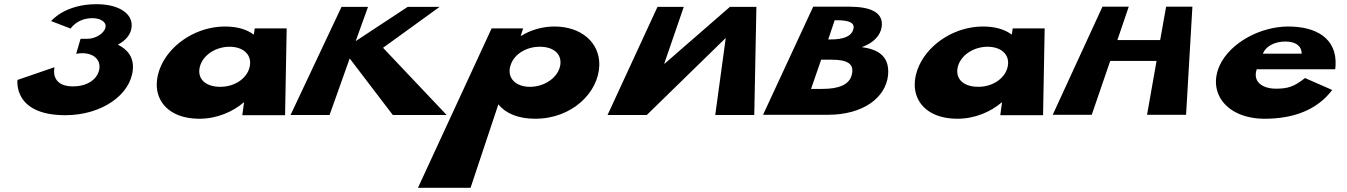

<svg xmlns="http://www.w3.org/2000/svg" viewBox="-20 -552 6454 920"><path d="M318.5 -415C318.5 -415 349.2 -465 423.2 -465C460.2 -465 491.4 -447 485.4 -421C478.7 -390 436 -366 398 -366H366L345 -294C345 -294 358.4 -297 374.4 -297C428.4 -297 464.7 -266 455.4 -218C444.7 -168 393.1 -138 330.1 -138C217.1 -138 241.2 -230 241.2 -230L63.9 -169C63.9 -169 40 0 293 0C469 0 606.1 -99 616.4 -218C622.2 -276 592.2 -315 544.7 -338C582.8 -358 607.2 -387 610.6 -422C617.7 -488 547.4 -532 442.4 -532C289.4 -532 225 -451 225 -451Z M752.6 -239C692.5 -108 759.4 17 936.4 17C1019.4 17 1096.6 -17 1147.3 -61H1149.3L1141 0H1346L1353.7 -416H1200.7L1196.1 -386C1162.9 -411 1117 -425 1058 -425C929 -425 803.3 -348 752.6 -239ZM939.6 -239C957.8 -293 1018.2 -328 1080.2 -328C1142.2 -328 1185.8 -293 1177.6 -239C1169.7 -181 1108.8 -136 1035.8 -136C957.8 -136 920.7 -181 939.6 -239Z M2120.2 -1 1815.4 -323 2086.4 -519H1933.4L1684.3 -355L1743.4 -519H1616.4L1372.2 -1H1559.2L1655.6 -272L1862.2 -1Z M2851.7 -240C2853.4 -349 2765 -425 2636 -425C2576 -425 2518.1 -406 2477.1 -380H2475.1L2486.7 -416H2335.7L1982.7 348H2234.7L2368 -52C2402.4 -9 2462.4 17 2544.4 17C2721.4 17 2848.7 -109 2851.7 -240ZM2664.7 -240C2654.7 -181 2590.8 -136 2518.8 -136C2448.8 -136 2406.7 -181 2426.7 -240C2443.8 -293 2502.2 -328 2566.2 -328C2633.2 -328 2672.8 -293 2664.7 -240Z M3407.2 -1H3594.2L3604.4 -519H3477.4L3164.8 -247H3162.8L3256.4 -519H3130.4L2891.2 -1H3079.2L3455.3 -368H3457.3Z M3876.6 -520 3636.3 -2H3947.3C4117.3 -2 4224 -85 4235.2 -191C4244 -281 4189.4 -316 4108.9 -326C4168.1 -347 4198.6 -383 4204.7 -423C4215.1 -497 4143.6 -520 4047.6 -520ZM3948.5 -363 3979.6 -455H3990.6C4048.6 -455 4076.8 -443 4069.2 -413C4059.7 -377 4021.5 -363 3959.5 -363ZM3866.3 -126 3914.7 -266H3963.7C4037.7 -266 4073.9 -248 4062 -196C4051.5 -147 4001.3 -126 3920.3 -126Z M4384.6 -239C4324.5 -108 4391.4 17 4568.4 17C4651.4 17 4728.6 -17 4779.3 -61H4781.3L4773 0H4978L4985.7 -416H4832.7L4828.1 -386C4794.9 -411 4749 -425 4690 -425C4561 -425 4435.3 -348 4384.6 -239ZM4571.6 -239C4589.8 -293 4650.2 -328 4712.2 -328C4774.2 -328 4817.8 -293 4809.6 -239C4801.7 -181 4740.8 -136 4667.8 -136C4589.8 -136 4552.7 -181 4571.6 -239Z M5299.8 -260H5521.8L5476.3 -2H5663.3L5693.6 -520H5567.6L5539.1 -360H5334.1L5388.6 -520H5262.6L5024.3 -2H5211.3Z M6377.7 -220C6378.3 -224 6379.7 -233 6379.6 -239C6386.3 -368 6287 -425 6153 -425C6020 -425 5875.3 -348 5824.6 -239C5764.7 -109 5856.4 17 6040.4 17C6175.4 17 6290.7 -24 6363.5 -121L6233.2 -178C6181 -137 6152.4 -127 6091.4 -127C6042.4 -127 5979.3 -152 6001.7 -220ZM6031.1 -295C6044.2 -328 6084 -353 6139 -353C6187 -353 6217 -333 6217.1 -295Z"/></svg>

Font: Hussar Milosc
Style: Obl
Weight: 700
Foundry: Cannot Into Space Fonts
Version: Version 1.02